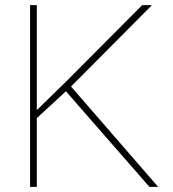

<svg xmlns="http://www.w3.org/2000/svg" viewBox="-20 -731 675 751"><path d="M564.5 0 237.8 -374 124 -269V0H97.7V-710.9H124V-300.3L240.2 -413.6L536.1 -710.9H574.2L257.8 -392.6L598.6 0Z"/></svg>

Font: Vazirmatn RD FD Thin
Style: Regular
Weight: 100
Designer: Saber Rastikerdar
Foundry: Saber Rastikerdar
Version: Version 33.003